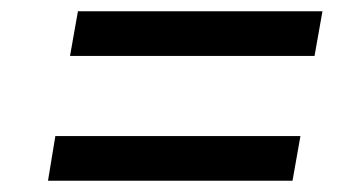

<svg xmlns="http://www.w3.org/2000/svg" viewBox="-20 -504 622 340"><path d="M104 -405 118 -484H551L537 -405ZM65 -184 78 -263H512L498 -184Z"/></svg>

Font: Gantari Medium
Style: Italic
Weight: 500
Italic angle: -10°
Designer: Anugrah Pasau
Foundry: Lafontype
Version: Version 1.000